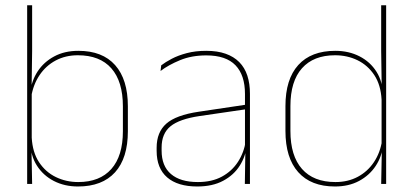

<svg xmlns="http://www.w3.org/2000/svg" viewBox="-20 -684 1537 714"><path d="M270 9.5Q220 9.5 180.2 -11Q140.5 -31.5 117 -68.5Q93.5 -105.5 93 -155.5H87L98 -172Q101 -117.5 125.2 -80.8Q149.5 -44 187.8 -25.5Q226 -7 271 -7Q351 -7 394 -55.5Q437 -104 437 -196V-288.5Q437 -381 394.2 -429.8Q351.5 -478.5 269.5 -478.5Q223.5 -478.5 187 -459Q150.5 -439.5 127 -404.5Q103.5 -369.5 96 -323L87 -341.5H92.5Q97.5 -384 120.2 -418.8Q143 -453.5 181.5 -474.2Q220 -495 271.5 -495Q361 -495 408.2 -441.8Q455.5 -388.5 455.5 -288.5V-196Q455.5 -96 407.8 -43.2Q360 9.5 270 9.5ZM81 0V-664.5H99.5V-494.5L97.5 -356L98 -346.5V-138L97 -130.5L99.5 0Z M890.5 0 892.5 -128 891 -131.5V-292V-334.5Q891 -404.5 855.8 -441.2Q820.5 -478 747 -478Q692.5 -478 649.5 -460.2Q606.5 -442.5 577 -420L579.5 -441Q595 -453 618.8 -465.5Q642.5 -478 674.8 -486.5Q707 -495 747 -495Q788.5 -495 819 -484.2Q849.5 -473.5 869.8 -453Q890 -432.5 899.8 -402.8Q909.5 -373 909.5 -335V0ZM713.5 9.5Q641 9.5 601.8 -24.2Q562.5 -58 562.5 -123V-134.5Q562.5 -192.5 598.5 -224.2Q634.5 -256 719 -268.5L900 -295.5L900.5 -278.5L722.5 -252.5Q647.5 -241.5 614.2 -214.5Q581 -187.5 581 -135.5V-124Q581 -66.5 615.8 -36.8Q650.5 -7 716 -7Q768 -7 805.2 -27.2Q842.5 -47.5 865 -82.2Q887.5 -117 894 -160.5L903.5 -142H897.5Q893.5 -102.5 871.5 -67.8Q849.5 -33 810 -11.8Q770.5 9.5 713.5 9.5Z M1225.5 9.5Q1136.5 9.5 1089 -43.8Q1041.5 -97 1041.5 -197V-289.5Q1041.5 -389.5 1089.2 -442.2Q1137 -495 1227 -495Q1277 -495 1317 -474.5Q1357 -454 1380.2 -417Q1403.5 -380 1404 -330H1410L1399 -313.5Q1396 -368.5 1371.8 -405Q1347.5 -441.5 1309.5 -460Q1271.5 -478.5 1226 -478.5Q1146 -478.5 1103 -430.2Q1060 -382 1060 -289.5V-197Q1060 -104.5 1103 -55.8Q1146 -7 1227.5 -7Q1274 -7 1310.5 -26.5Q1347 -46 1370.5 -81Q1394 -116 1401 -162.5L1410 -144H1404.5Q1400 -101.5 1377 -66.8Q1354 -32 1315.5 -11.2Q1277 9.5 1225.5 9.5ZM1397.5 0 1400 -130.5 1399 -138V-346.5L1399.5 -356L1397.5 -494.5V-664.5H1416V0Z"/></svg>

Font: Anek Odia Thin
Style: Regular
Weight: 250
Version: Version 1.003